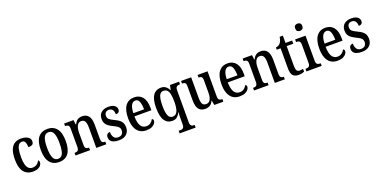

<svg xmlns="http://www.w3.org/2000/svg" viewBox="-15 -1779 6019 3034"><g transform="rotate(-20 2994.5 -262.0)"><path d="M248 10Q188 10 142 -17.5Q96 -45 70 -106Q44 -167 44 -265Q44 -373 70.5 -434.5Q97 -496 142.5 -521.5Q188 -547 244 -547Q292 -547 328 -534.5Q364 -522 383 -499.5Q402 -477 402 -444Q402 -421 393.5 -406.5Q385 -392 365 -385Q345 -378 311 -378Q311 -410 305 -436.5Q299 -463 285 -479Q271 -495 245 -495Q216 -495 194 -474.5Q172 -454 160 -404.5Q148 -355 148 -266Q148 -196 160.5 -148Q173 -100 199 -75.5Q225 -51 265 -51Q295 -51 318 -62Q341 -73 357.5 -91Q374 -109 384 -130Q393 -124 397.5 -114.5Q402 -105 402 -91Q402 -69 387 -45.5Q372 -22 338 -6Q304 10 248 10Z M689 10Q592 10 536 -59Q480 -128 480 -269Q480 -409 533.5 -478Q587 -547 692 -547Q789 -547 844.5 -478Q900 -409 900 -269Q900 -128 846.5 -59Q793 10 689 10ZM691 -44Q730 -44 753 -69.5Q776 -95 786 -145Q796 -195 796 -269Q796 -380 772 -436Q748 -492 690 -492Q633 -492 609 -436Q585 -380 585 -269Q585 -158 609.5 -101Q634 -44 691 -44Z M966 0V-44H972Q992 -44 1007 -49Q1022 -54 1031 -69.5Q1040 -85 1040 -115V-425Q1040 -454 1031.5 -468.5Q1023 -483 1008 -487.5Q993 -492 975 -492H970V-536H1127L1138 -457H1143Q1165 -506 1197 -526.5Q1229 -547 1276 -547Q1344 -547 1381 -500Q1418 -453 1418 -351V-116Q1418 -85 1425.5 -69.5Q1433 -54 1447 -49Q1461 -44 1479 -44H1484V0H1316V-343Q1316 -407 1298.5 -443.5Q1281 -480 1236 -480Q1201 -480 1180 -457Q1159 -434 1150.5 -397Q1142 -360 1142 -318V-111Q1142 -81 1150 -67Q1158 -53 1173 -48.5Q1188 -44 1206 -44H1211V0Z M1696 10Q1646 10 1610.5 -2Q1575 -14 1557.5 -38Q1540 -62 1540 -96Q1540 -121 1549.5 -136Q1559 -151 1573.5 -157Q1588 -163 1604 -163Q1604 -108 1627 -73.5Q1650 -39 1699 -39Q1744 -39 1766 -62.5Q1788 -86 1788 -125Q1788 -149 1779 -165.5Q1770 -182 1748 -197.5Q1726 -213 1688 -231Q1640 -254 1609.5 -276.5Q1579 -299 1564.5 -328.5Q1550 -358 1550 -401Q1550 -472 1596 -509Q1642 -546 1716 -546Q1763 -546 1793.5 -533Q1824 -520 1839 -498.5Q1854 -477 1854 -452Q1854 -425 1837.5 -409Q1821 -393 1788 -393Q1788 -444 1766.5 -471Q1745 -498 1707 -498Q1670 -498 1651 -477.5Q1632 -457 1632 -423Q1632 -385 1655.5 -364Q1679 -343 1737 -316Q1782 -295 1811.5 -273Q1841 -251 1856 -221Q1871 -191 1871 -148Q1871 -74 1825 -32Q1779 10 1696 10Z M2157 10Q2056 10 2002 -62Q1948 -134 1948 -264Q1948 -405 2000.5 -476Q2053 -547 2148 -547Q2237 -547 2287 -485.5Q2337 -424 2337 -305V-262H2052Q2054 -153 2086 -102Q2118 -51 2179 -51Q2223 -51 2252.5 -74.5Q2282 -98 2297 -129Q2306 -125 2313 -116.5Q2320 -108 2320 -94Q2320 -72 2303 -48Q2286 -24 2250 -7Q2214 10 2157 10ZM2234 -315Q2233 -396 2214 -444.5Q2195 -493 2150 -493Q2105 -493 2080.5 -447Q2056 -401 2054 -315Z M2632 235V191H2655Q2674 191 2690 186.5Q2706 182 2715.5 166.5Q2725 151 2725 121V40Q2725 20 2725.5 -4Q2726 -28 2727 -50.5Q2728 -73 2729 -86H2725Q2705 -42 2675 -16Q2645 10 2593 10Q2510 10 2465 -56.5Q2420 -123 2420 -267Q2420 -364 2440.5 -425.5Q2461 -487 2501 -516.5Q2541 -546 2599 -546Q2647 -546 2679 -521.5Q2711 -497 2729 -458H2734L2750 -536H2903V-492H2896Q2877 -492 2861.5 -487Q2846 -482 2836.5 -467Q2827 -452 2827 -420V124Q2827 153 2836.5 167.5Q2846 182 2862 186.5Q2878 191 2897 191H2901V235ZM2620 -51Q2648 -51 2668 -64Q2688 -77 2700.5 -104Q2713 -131 2719 -171.5Q2725 -212 2725 -267Q2725 -338 2715.5 -386.5Q2706 -435 2683 -460Q2660 -485 2619 -485Q2586 -485 2565 -461Q2544 -437 2534.5 -388.5Q2525 -340 2525 -266Q2525 -158 2547 -104.5Q2569 -51 2620 -51Z M3148 10Q3075 10 3039 -37Q3003 -84 3003 -186V-424Q3003 -453 2995.5 -468Q2988 -483 2973.5 -487.5Q2959 -492 2939 -492H2936V-536H3106V-195Q3106 -150 3112.5 -119Q3119 -88 3136.5 -72.5Q3154 -57 3185 -57Q3219 -57 3240 -77Q3261 -97 3270.5 -133.5Q3280 -170 3280 -218V-421Q3280 -453 3272 -468Q3264 -483 3249.5 -487.5Q3235 -492 3217 -492H3214V-536H3382V-111Q3382 -81 3391 -67Q3400 -53 3415 -48.5Q3430 -44 3447 -44H3452V0H3300L3286 -79H3282Q3258 -28 3224.5 -9Q3191 10 3148 10Z M3727 10Q3626 10 3572 -62Q3518 -134 3518 -264Q3518 -405 3570.5 -476Q3623 -547 3718 -547Q3807 -547 3857 -485.5Q3907 -424 3907 -305V-262H3622Q3624 -153 3656 -102Q3688 -51 3749 -51Q3793 -51 3822.5 -74.5Q3852 -98 3867 -129Q3876 -125 3883 -116.5Q3890 -108 3890 -94Q3890 -72 3873 -48Q3856 -24 3820 -7Q3784 10 3727 10ZM3804 -315Q3803 -396 3784 -444.5Q3765 -493 3720 -493Q3675 -493 3650.5 -447Q3626 -401 3624 -315Z M3968 0V-44H3974Q3994 -44 4009 -49Q4024 -54 4033 -69.5Q4042 -85 4042 -115V-425Q4042 -454 4033.5 -468.5Q4025 -483 4010 -487.5Q3995 -492 3977 -492H3972V-536H4129L4140 -457H4145Q4167 -506 4199 -526.5Q4231 -547 4278 -547Q4346 -547 4383 -500Q4420 -453 4420 -351V-116Q4420 -85 4427.5 -69.5Q4435 -54 4449 -49Q4463 -44 4481 -44H4486V0H4318V-343Q4318 -407 4300.5 -443.5Q4283 -480 4238 -480Q4203 -480 4182 -457Q4161 -434 4152.5 -397Q4144 -360 4144 -318V-111Q4144 -81 4152 -67Q4160 -53 4175 -48.5Q4190 -44 4208 -44H4213V0Z M4717 10Q4654 10 4622.5 -24.5Q4591 -59 4591 -146V-483H4526V-520Q4550 -523 4569 -533Q4588 -543 4601 -559Q4614 -574 4623.5 -597Q4633 -620 4639 -659H4693V-536H4804V-483H4693V-147Q4693 -96 4707.5 -72.5Q4722 -49 4753 -49Q4770 -49 4784.5 -51.5Q4799 -54 4813 -57V-8Q4799 -2 4774 4Q4749 10 4717 10Z M4849 0V-44H4860Q4880 -44 4894.5 -49Q4909 -54 4918 -69Q4927 -84 4927 -113V-423Q4927 -452 4918.5 -467Q4910 -482 4896 -487Q4882 -492 4863 -492H4854V-536H5029V-117Q5029 -86 5037 -70.5Q5045 -55 5060.5 -49.5Q5076 -44 5095 -44H5106V0ZM4974 -637Q4948 -637 4931.5 -651Q4915 -665 4915 -698Q4915 -732 4931.5 -745.5Q4948 -759 4974 -759Q4999 -759 5016.5 -745.5Q5034 -732 5034 -698Q5034 -665 5016.5 -651Q4999 -637 4974 -637Z M5372 10Q5271 10 5217 -62Q5163 -134 5163 -264Q5163 -405 5215.5 -476Q5268 -547 5363 -547Q5452 -547 5502 -485.5Q5552 -424 5552 -305V-262H5267Q5269 -153 5301 -102Q5333 -51 5394 -51Q5438 -51 5467.5 -74.5Q5497 -98 5512 -129Q5521 -125 5528 -116.5Q5535 -108 5535 -94Q5535 -72 5518 -48Q5501 -24 5465 -7Q5429 10 5372 10ZM5449 -315Q5448 -396 5429 -444.5Q5410 -493 5365 -493Q5320 -493 5295.5 -447Q5271 -401 5269 -315Z M5781 10Q5731 10 5695.5 -2Q5660 -14 5642.5 -38Q5625 -62 5625 -96Q5625 -121 5634.5 -136Q5644 -151 5658.5 -157Q5673 -163 5689 -163Q5689 -108 5712 -73.5Q5735 -39 5784 -39Q5829 -39 5851 -62.5Q5873 -86 5873 -125Q5873 -149 5864 -165.5Q5855 -182 5833 -197.5Q5811 -213 5773 -231Q5725 -254 5694.5 -276.5Q5664 -299 5649.5 -328.5Q5635 -358 5635 -401Q5635 -472 5681 -509Q5727 -546 5801 -546Q5848 -546 5878.5 -533Q5909 -520 5924 -498.5Q5939 -477 5939 -452Q5939 -425 5922.5 -409Q5906 -393 5873 -393Q5873 -444 5851.5 -471Q5830 -498 5792 -498Q5755 -498 5736 -477.5Q5717 -457 5717 -423Q5717 -385 5740.5 -364Q5764 -343 5822 -316Q5867 -295 5896.5 -273Q5926 -251 5941 -221Q5956 -191 5956 -148Q5956 -74 5910 -32Q5864 10 5781 10Z"/></g></svg>

Font: Noto Serif Khmer Condensed Medium
Style: Regular
Weight: 500
Width: 3
Designer: Danh Hong and the Monotype Design Team
Foundry: Monotype Imaging Inc.
Version: Version 2.004